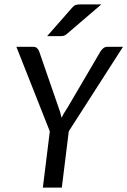

<svg xmlns="http://www.w3.org/2000/svg" viewBox="-20 -855 581 875"><path d="M54.7 0ZM293.5 -256.8 261.7 0H175.3L207 -256.3L54.7 -641.6H130.9Q142.1 -641.6 148.2 -636.2Q154.3 -630.9 158.2 -621.6L246.6 -365.7Q255.9 -341.8 260.3 -318.4Q266.1 -329.6 272.9 -341.1Q279.8 -352.5 288.1 -365.2L438.5 -621.6Q443.4 -628.9 450.9 -635.3Q458.5 -641.6 469.2 -641.6H540.5ZM441.9 -835 284.7 -700.2Q276.9 -693.4 270.5 -691.9Q264.2 -690.4 254.4 -690.4H194.8L308.6 -819.8Q317.4 -830.1 325.4 -832.5Q333.5 -835 348.1 -835Z"/></svg>

Font: Carlito
Style: Italic
Weight: 400
Italic angle: -7°
Designer: Lukasz Dziedzic
Foundry: tyPoland Lukasz Dziedzic
Version: Version 1.104